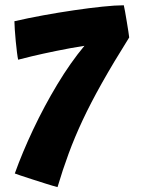

<svg xmlns="http://www.w3.org/2000/svg" viewBox="-20 -708 546 746"><path d="M203.5 19Q186 14.5 159.8 6.2Q133.5 -2 106.5 -10.8Q79.5 -19.5 60 -26Q40.5 -32.5 37.5 -34Q66.5 -115 109 -205Q151.5 -295 202.5 -379.8Q253.5 -464.5 308 -530Q253.5 -521.5 198.8 -510.2Q144 -499 103.2 -489.2Q62.5 -479.5 50.5 -476Q48.5 -484.5 46 -504.2Q43.5 -524 41.2 -547.8Q39 -571.5 37.5 -592.8Q36 -614 36 -625.5Q88 -637.5 148.2 -648.5Q208.5 -659.5 268 -668.2Q327.5 -677 378 -682.2Q428.5 -687.5 461 -687.5Q462.5 -681.5 465.8 -663.8Q469 -646 472.5 -624.5Q476 -603 478.8 -585.5Q481.5 -568 482 -562.5Q420.5 -464.5 376.5 -386.2Q332.5 -308 301.2 -241.2Q270 -174.5 246.8 -111.5Q223.5 -48.5 203.5 19Z"/></svg>

Font: Grandstander
Style: Bold
Weight: 700
Designer: Tyler Finck
Foundry: Etcetera Type Co
Version: Version 1.200; ttfautohint (v1.8.3)